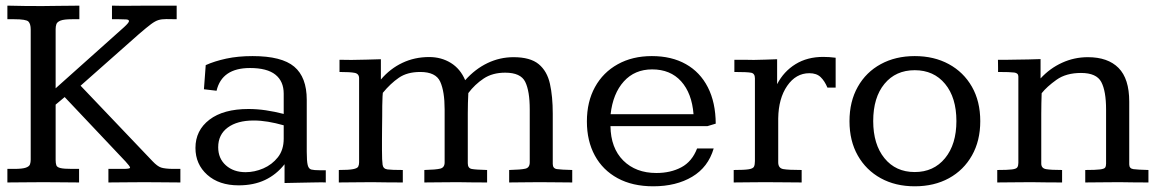

<svg xmlns="http://www.w3.org/2000/svg" viewBox="-20 -650 4128 684"><path d="M6.3 0V-48.3H30.3Q59.6 -48.3 72 -52.7Q84.5 -57.1 86.9 -64.7Q89.4 -72.3 89.4 -81.5V-544.9Q89.4 -564.9 81.3 -573.2Q73.2 -581.5 30.3 -581.5H6.3V-629.9Q39.1 -628.9 69.6 -628.7Q100.1 -628.4 130.9 -628.4Q133.8 -628.4 152.6 -628.7Q171.4 -628.9 195.6 -629.2Q219.7 -629.4 239.3 -629.6Q258.8 -629.9 262.7 -629.9V-581.5H237.3Q208 -581.5 195.8 -576.7Q183.6 -571.8 180.9 -564Q178.2 -556.2 178.2 -546.4Q178.2 -545.9 178.2 -524.4Q178.2 -502.9 178.2 -471.7Q178.2 -440.4 178.2 -409.2Q178.2 -377.9 178.2 -356.7Q178.2 -335.4 178.2 -335.4L421.9 -553.2Q439.5 -569.3 439.5 -574.7Q439.5 -580.1 429.7 -580.8Q419.9 -581.5 403.8 -581.5H378.9V-629.9Q391.6 -629.4 407 -629.4Q422.4 -629.4 439 -629.4Q455.6 -629.4 471.4 -629.6Q487.3 -629.9 501 -629.9H609.4V-581.5Q597.7 -581.5 588.6 -581.8Q579.6 -582 572.3 -582Q556.2 -582 544.7 -578.6Q533.2 -575.2 518.1 -564Q502.9 -552.7 474.6 -528.3L267.1 -344.7L523.4 -75.7Q540.5 -57.6 553.7 -53.2Q566.9 -48.8 595.2 -48.3Q601.1 -48.3 607.9 -48.3Q614.7 -48.3 622.6 -48.3V0Q609.9 0 595 -0.2Q580.1 -0.5 563.5 -0.5Q546.9 -0.5 529.3 -0.7Q511.7 -1 493.2 -1Q476.6 -1 459 -0.7Q441.4 -0.5 424.6 -0.5Q407.7 -0.5 392.8 -0.2Q377.9 0 366.2 0V-48.3H418.9Q443.4 -48.3 443.4 -52.7Q443.4 -57.1 427.7 -74.2L210.4 -304.2L178.2 -277.3V-80.1Q178.2 -68.4 180.7 -61.3Q183.1 -54.2 195.3 -51.3Q207.5 -48.3 237.3 -48.3H261.7V0Q249 0 234.4 -0.2Q219.7 -0.5 203.4 -0.5Q187 -0.5 169.7 -0.7Q152.3 -1 133.8 -1Q117.2 -1 99.9 -0.7Q82.5 -0.5 65.7 -0.5Q48.8 -0.5 33.7 -0.2Q18.6 0 6.3 0Z M830.1 10.3Q760.3 10.3 718.3 -27.3Q676.3 -64.9 676.3 -123Q676.3 -185.5 726.1 -223.6Q775.9 -261.7 865.2 -261.7Q895.5 -261.7 927 -257.1Q958.5 -252.4 990.7 -244.1V-316.4Q990.7 -360.4 961.2 -384Q931.6 -407.7 870.6 -407.7Q770.5 -407.7 751.5 -326.7L706.5 -332L712.9 -418Q744.1 -432.1 786.1 -441.2Q828.1 -450.2 879.9 -450.2Q983.4 -450.2 1028.1 -412.6Q1072.8 -375 1072.8 -294.4V-109.4Q1072.8 -75.7 1076.2 -62Q1079.6 -48.3 1089.4 -45.9Q1099.1 -43.5 1118.7 -43.5H1140.6V0Q1132.8 -0.5 1125 -0.5Q1117.2 -0.5 1109.4 -0.2Q1101.6 0 1093.8 0Q1067.4 0.5 1042 1Q1016.6 1.5 993.7 2V-64.9Q964.4 -27.8 924.1 -8.8Q883.8 10.3 830.1 10.3ZM855 -36.6Q886.7 -36.6 918 -50Q949.2 -63.5 970 -89.8Q990.7 -116.2 990.7 -155.8V-203.6Q961.4 -211.9 935.1 -216.3Q908.7 -220.7 883.8 -220.7Q825.2 -220.7 791.3 -195.6Q757.3 -170.4 757.3 -125.5Q757.3 -85.4 784.7 -61Q812 -36.6 855 -36.6Z M1187 0V-44.4Q1222.7 -44.4 1237.8 -47.4Q1252.9 -50.3 1256.1 -56.4Q1259.3 -62.5 1259.3 -71.8V-371.1Q1259.3 -387.2 1243.7 -390.4Q1228 -393.6 1189.5 -393.6V-437Q1199.2 -437 1208.7 -436.8Q1218.3 -436.5 1231.9 -436.5Q1257.8 -436.5 1284.2 -437.5Q1310.5 -438.5 1336.9 -439V-366.7Q1369.6 -405.3 1413.3 -426Q1457 -446.8 1508.8 -446.8Q1552.2 -446.8 1586.2 -425.8Q1620.1 -404.8 1637.2 -364.3Q1672.9 -404.3 1716.8 -425.3Q1760.7 -446.3 1809.6 -446.3Q1869.1 -446.3 1899.2 -421.4Q1929.2 -396.5 1939.2 -351.3Q1949.2 -306.2 1949.2 -245.1V-65.9Q1949.2 -49.8 1963.9 -47.6Q1978.5 -45.4 2018.6 -44.4V0Q1991.7 0 1964.4 -0.5Q1937 -1 1901.9 -1Q1868.2 -1 1843.8 -0.5Q1819.3 0 1793.9 0V-44.4Q1835.9 -45.4 1851.6 -49.1Q1867.2 -52.7 1867.2 -71.8V-260.3Q1867.2 -325.7 1851.1 -358.4Q1835 -391.1 1779.8 -391.1Q1734.4 -391.1 1702.9 -370.1Q1671.4 -349.1 1648.4 -318.4Q1647.5 -300.8 1647 -282.7Q1646.5 -264.6 1646.5 -245.6V-68.4Q1646.5 -50.8 1660.4 -48.1Q1674.3 -45.4 1715.3 -44.4V0Q1690.9 0 1667.2 -0.2Q1643.6 -0.5 1609.4 -1Q1573.7 -1 1546.4 -0.5Q1519 0 1491.7 0V-44.4Q1533.2 -45.4 1548.6 -49.3Q1564 -53.2 1564 -71.3V-260.3Q1564 -324.2 1548.3 -358.9Q1532.7 -393.6 1477.1 -393.6Q1430.7 -393.6 1400.9 -373Q1371.1 -352.5 1343.8 -319.3Q1343.3 -318.8 1342.8 -306.2Q1342.3 -293.5 1341.8 -273.4Q1341.8 -256.3 1341.6 -235.8Q1341.3 -215.3 1341.1 -193.8Q1340.8 -172.4 1340.8 -151.9Q1340.8 -131.3 1340.8 -114.7Q1340.8 -77.6 1343 -63Q1345.2 -48.3 1360.6 -46.4Q1376 -44.4 1415 -44.4V0Q1389.6 0 1365 -0.2Q1340.3 -0.5 1304.7 -1Q1269 -1 1241.7 -0.5Q1214.4 0 1187 0Z M2307.1 13.7Q2233.4 13.7 2180.4 -15.1Q2127.4 -43.9 2099.1 -95.9Q2070.8 -147.9 2070.8 -217.3Q2070.8 -287.6 2099.6 -339.8Q2128.4 -392.1 2180.7 -421.1Q2232.9 -450.2 2302.2 -450.2Q2372.6 -450.2 2423.3 -421.6Q2474.1 -393.1 2501.7 -339.1Q2529.3 -285.2 2529.8 -209.5L2500.5 -200.7H2154.8Q2155.8 -122.6 2200.4 -78.1Q2245.1 -33.7 2318.4 -33.7Q2369.1 -33.7 2407.2 -54Q2445.3 -74.2 2463.4 -121.1H2522.5Q2502.9 -54.2 2445.8 -20.3Q2388.7 13.7 2307.1 13.7ZM2155.3 -243.2H2450.7Q2444.8 -317.9 2406.5 -360.4Q2368.2 -402.8 2303.2 -402.8Q2241.2 -402.8 2202.4 -359.9Q2163.6 -316.9 2155.3 -243.2Z M2593.8 0V-44.4Q2631.3 -44.4 2647 -46.9Q2662.6 -49.3 2666 -56.2Q2669.4 -63 2669.4 -76.2V-371.1Q2669.4 -388.2 2656 -390.9Q2642.6 -393.6 2596.2 -393.6V-437Q2603.5 -437 2619.9 -437Q2636.2 -437 2650.4 -436.8Q2664.6 -436.5 2664.6 -436.5Q2684.6 -436.5 2705.6 -437.5Q2726.6 -438.5 2748.5 -439V-350.1Q2772 -395.5 2814 -421.4Q2856 -447.3 2912.6 -447.3Q2934.6 -447.3 2957 -444.3V-337.9Q2949.7 -337.9 2942.4 -337.9Q2935.1 -337.9 2927.7 -337.9Q2918 -361.3 2903.6 -375.2Q2889.2 -389.2 2863.3 -389.2Q2815.4 -389.2 2784.4 -344.2Q2753.4 -299.3 2752.4 -228Q2752.4 -228 2752.4 -212.6Q2752.4 -197.3 2752.4 -174.6Q2752.4 -151.9 2752.4 -128.7Q2752.4 -105.5 2752.4 -89.4Q2752.4 -73.2 2752.4 -71.8Q2752.4 -50.8 2770.5 -47.6Q2788.6 -44.4 2835.9 -44.4V0Q2805.2 0 2775.9 -0.5Q2746.6 -1 2704.6 -1Q2668.5 -1 2644.3 -0.5Q2620.1 0 2593.8 0Z M3238.8 13.7Q3169.9 13.7 3117.7 -15.1Q3065.4 -43.9 3035.9 -95.9Q3006.3 -147.9 3006.3 -218.3Q3006.3 -288.6 3035.9 -340.8Q3065.4 -393.1 3117.9 -421.6Q3170.4 -450.2 3238.8 -450.2Q3307.6 -450.2 3360.1 -421.6Q3412.6 -393.1 3442.4 -341.1Q3472.2 -289.1 3472.2 -218.3Q3472.2 -148.4 3442.6 -96.2Q3413.1 -43.9 3360.6 -15.1Q3308.1 13.7 3238.8 13.7ZM3238.8 -37.1Q3306.2 -37.1 3346.7 -86.4Q3387.2 -135.7 3387.2 -218.8Q3387.2 -302.2 3346.9 -351.1Q3306.6 -399.9 3238.8 -399.9Q3170.9 -399.9 3130.9 -351.3Q3090.8 -302.7 3090.8 -218.8Q3090.8 -135.7 3130.9 -86.4Q3170.9 -37.1 3238.8 -37.1Z M3532.7 0Q3532.7 -3.9 3532.7 -9.8Q3532.7 -15.6 3532.7 -22.2Q3532.7 -28.8 3532.7 -34.7Q3532.7 -40.5 3532.7 -44.4Q3569.3 -44.4 3585 -46.4Q3600.6 -48.3 3604.2 -54Q3607.9 -59.6 3607.9 -69.8V-377.4Q3607.9 -389.6 3593.5 -391.6Q3579.1 -393.6 3535.6 -393.6Q3535.6 -398.9 3535.6 -407.2Q3535.6 -415.5 3535.4 -423.8Q3535.2 -432.1 3535.2 -437Q3551.8 -437 3567.1 -437Q3582.5 -437 3597.2 -437.5Q3621.1 -437.5 3643.3 -438.2Q3665.5 -439 3687 -439.5V-370.6Q3720.2 -406.7 3763.7 -426.5Q3807.1 -446.3 3855.5 -446.3Q3926.8 -446.3 3964.8 -408Q4002.9 -369.6 4002.9 -288.1V-64.5Q4002.9 -49.3 4018.1 -47.4Q4033.2 -45.4 4071.3 -44.4V0Q4047.4 0 4024.2 -0.2Q4001 -0.5 3966.8 -1Q3931.2 -1 3902.8 -0.5Q3874.5 0 3846.2 0V-44.4Q3883.3 -44.4 3898.7 -46.4Q3914.1 -48.3 3917.2 -53.2Q3920.4 -58.1 3920.4 -66.9V-259.8Q3920.4 -325.7 3903.3 -357.9Q3886.2 -390.1 3831.1 -390.1Q3777.8 -390.1 3743.7 -365.7Q3709.5 -341.3 3690.9 -317.9Q3690.4 -299.8 3689.9 -281.5Q3689.5 -263.2 3689.5 -243.7V-67.4Q3689.5 -50.3 3706.8 -47.4Q3724.1 -44.4 3763.7 -44.4V0Q3738.3 0 3713.6 -0.2Q3689 -0.5 3653.3 -1Q3616.7 -1 3588.4 -0.5Q3560.1 0 3532.7 0Z"/></svg>

Font: Kameron
Style: Regular
Weight: 400
Designer: Vernon Adams
Foundry: Vernon Adams
Version: Version 1.100